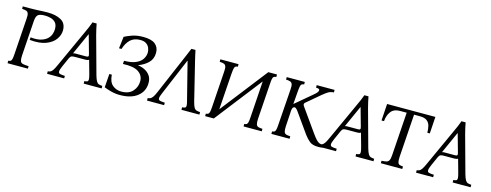

<svg xmlns="http://www.w3.org/2000/svg" viewBox="-24 -1123 4377 1713"><g transform="rotate(15 2165.0 -266.5)"><path d="M40 0V-23Q54 -24 61.5 -28.5Q69 -33 73 -49Q77 -65 79 -100L101 -425Q104 -460 98.5 -475.5Q93 -491 79 -496Q65 -501 40 -502V-525H109Q147 -525 172.5 -526.5Q198 -528 220.5 -529Q243 -530 271 -530Q345 -530 393.5 -503Q442 -476 442 -411Q442 -368 414 -328Q386 -288 327.5 -265.5Q269 -243 177 -252L179 -276Q236 -270 273 -280.5Q310 -291 331.5 -311Q353 -331 361.5 -355.5Q370 -380 370 -403Q370 -442 352.5 -462Q335 -482 308 -489.5Q281 -497 254 -497Q207 -497 189.5 -482.5Q172 -468 169 -425L147 -100Q145 -65 150.5 -49Q156 -33 174.5 -28.5Q193 -24 228 -23V0Z M834 -100Q844 -66 853 -50Q862 -34 875 -29Q888 -24 909 -23V0H743V-23Q762 -24 770.5 -28.5Q779 -33 778.5 -49Q778 -65 768 -100L735 -218Q728 -213 718.5 -211.5Q709 -210 699 -210H607Q587 -210 576 -206Q565 -202 557 -185L519 -100Q503 -64 503 -48Q503 -32 518.5 -28Q534 -24 563 -23V0H405V-23Q417 -24 427.5 -28Q438 -32 449.5 -48Q461 -64 477 -100L635 -446Q648 -472 658 -497Q668 -522 678 -548H716Q721 -522 726.5 -497Q732 -472 739 -446ZM702 -240Q717 -240 721 -246Q725 -252 720 -268L673 -436H671L581 -236Q587 -239 594 -239.5Q601 -240 609 -240Z M1171 -283Q1204 -279 1233.5 -264Q1263 -249 1282 -222.5Q1301 -196 1301 -155Q1301 -79 1243 -32Q1185 15 1080 15Q1037 15 996.5 4Q956 -7 933 -17L942 -142H965Q969 -76 1003 -47Q1037 -18 1085 -18Q1155 -18 1190 -58Q1225 -98 1225 -151Q1225 -204 1180 -234.5Q1135 -265 1036 -260L1038 -290Q1105 -290 1146 -308Q1187 -326 1205.5 -355.5Q1224 -385 1224 -417Q1224 -438 1215 -459Q1206 -480 1186 -493.5Q1166 -507 1132 -507Q1074 -507 1040 -474.5Q1006 -442 989 -386H966L979 -495Q1004 -509 1047.5 -524.5Q1091 -540 1151 -540Q1226 -540 1261 -511.5Q1296 -483 1296 -432Q1296 -376 1260.5 -340.5Q1225 -305 1171 -285Z M1442 -100Q1426 -64 1426 -48Q1426 -32 1441.5 -28Q1457 -24 1486 -23V0H1328V-23Q1340 -24 1350.5 -28Q1361 -32 1373 -48Q1385 -64 1400 -100L1548 -446Q1559 -473 1570 -497.5Q1581 -522 1591 -548H1629Q1634 -522 1640 -497Q1646 -472 1652 -446L1737 -100Q1746 -65 1755 -49Q1764 -33 1777.5 -28.5Q1791 -24 1812 -23V0H1646V-23Q1665 -24 1673.5 -28.5Q1682 -33 1681.5 -49Q1681 -65 1671 -100L1586 -436H1584Z M1945 0H1865V-23Q1879 -24 1886.5 -28.5Q1894 -33 1898 -49Q1902 -65 1904 -100L1926 -425Q1929 -460 1923.5 -475.5Q1918 -491 1904 -496Q1890 -501 1865 -502V-525H2033V-502Q2019 -501 2011.5 -496Q2004 -491 2000.5 -475.5Q1997 -460 1994 -425L1971 -92L2308 -525H2388V-502Q2374 -501 2366 -496Q2358 -491 2354.5 -475.5Q2351 -460 2349 -425L2327 -100Q2325 -65 2330 -49Q2335 -33 2349 -28.5Q2363 -24 2388 -23V0H2220V-23Q2234 -24 2241.5 -28.5Q2249 -33 2253 -49Q2257 -65 2259 -100L2281 -432Z M2911 4Q2857 4 2830 -18Q2803 -40 2780 -71L2648 -257Q2629 -283 2616 -283Q2608 -283 2601.5 -275Q2595 -267 2593 -249L2584 -100Q2582 -65 2587 -49Q2592 -33 2606 -28.5Q2620 -24 2645 -23V0H2477V-23Q2491 -24 2498.5 -28.5Q2506 -33 2510 -49Q2514 -65 2516 -100L2539 -425Q2542 -460 2536.5 -475.5Q2531 -491 2517 -496Q2503 -501 2478 -502V-525H2645V-502Q2631 -501 2623.5 -496Q2616 -491 2612.5 -475.5Q2609 -460 2606 -425L2597 -310H2599L2745 -433Q2771 -454 2779.5 -465.5Q2788 -477 2788 -487Q2788 -494 2781 -497.5Q2774 -501 2755 -502V-525H2920V-502Q2890 -500 2869.5 -488Q2849 -476 2818 -450L2694 -345Q2680 -333 2694 -313L2843 -103Q2868 -68 2884 -51Q2900 -34 2916 -28.5Q2932 -23 2956 -23V0Q2943 2 2932 3Q2921 4 2911 4Z M3345 -100Q3355 -66 3364 -50Q3373 -34 3386 -29Q3399 -24 3420 -23V0H3254V-23Q3273 -24 3281.5 -28.5Q3290 -33 3289.5 -49Q3289 -65 3279 -100L3246 -218Q3239 -213 3229.5 -211.5Q3220 -210 3210 -210H3118Q3098 -210 3087 -206Q3076 -202 3068 -185L3030 -100Q3014 -64 3014 -48Q3014 -32 3029.5 -28Q3045 -24 3074 -23V0H2916V-23Q2928 -24 2938.5 -28Q2949 -32 2960.5 -48Q2972 -64 2988 -100L3146 -446Q3159 -472 3169 -497Q3179 -522 3189 -548H3227Q3232 -522 3237.5 -497Q3243 -472 3250 -446ZM3213 -240Q3228 -240 3232 -246Q3236 -252 3231 -268L3184 -436H3182L3092 -236Q3098 -239 3105 -239.5Q3112 -240 3120 -240Z M3488 0V-23Q3517 -24 3533.5 -28.5Q3550 -33 3557.5 -49Q3565 -65 3567 -100L3594 -495H3533Q3475 -495 3448.5 -459Q3422 -423 3418 -370H3395L3405 -525H3851L3841 -370H3818Q3818 -405 3810.5 -433.5Q3803 -462 3781 -478.5Q3759 -495 3716 -495H3662L3635 -100Q3633 -65 3637.5 -49Q3642 -33 3654 -28.5Q3666 -24 3686 -23V0Z M4242 -100Q4252 -66 4261 -50Q4270 -34 4283 -29Q4296 -24 4317 -23V0H4151V-23Q4170 -24 4178.5 -28.5Q4187 -33 4186.5 -49Q4186 -65 4176 -100L4143 -218Q4136 -213 4126.5 -211.5Q4117 -210 4107 -210H4015Q3995 -210 3984 -206Q3973 -202 3965 -185L3927 -100Q3911 -64 3911 -48Q3911 -32 3926.5 -28Q3942 -24 3971 -23V0H3813V-23Q3825 -24 3835.5 -28Q3846 -32 3857.5 -48Q3869 -64 3885 -100L4043 -446Q4056 -472 4066 -497Q4076 -522 4086 -548H4124Q4129 -522 4134.5 -497Q4140 -472 4147 -446ZM4110 -240Q4125 -240 4129 -246Q4133 -252 4128 -268L4081 -436H4079L3989 -236Q3995 -239 4002 -239.5Q4009 -240 4017 -240Z"/></g></svg>

Font: Bona Nova SC
Style: Italic
Weight: 400
Italic angle: -4°
Designer: Mateusz Machalski
Foundry: Capitalics
Version: Version 4.001; ttfautohint (v1.8.4.7-5d5b)